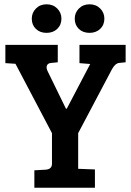

<svg xmlns="http://www.w3.org/2000/svg" viewBox="-20 -874 610 894"><path d="M222 -112V-254L52 -577L5 -580V-665H249V-584L219 -581Q203 -580 198.5 -569Q194 -558 202 -542L287 -368H291L400 -576L350 -580V-665H565V-584L535 -581Q516 -579 501 -551L344 -254V-88L422 -85V0H140V-81L193 -84Q222 -86 222 -112ZM328 -787Q328 -815 347.5 -834.5Q367 -854 397 -854Q427 -854 446.5 -834.5Q466 -815 466 -787Q466 -758 446.5 -739.5Q427 -721 397 -721Q366 -721 347 -739.5Q328 -758 328 -787ZM128 -787Q128 -815 147.5 -834.5Q167 -854 197 -854Q227 -854 246.5 -834.5Q266 -815 266 -787Q266 -758 246.5 -739.5Q227 -721 197 -721Q166 -721 147 -739.5Q128 -758 128 -787Z"/></svg>

Font: Bree Serif
Style: Regular
Weight: 400
Designer: Veronika Burian, Jos Scaglione
Foundry: TypeTogether
Version: Version 1.001